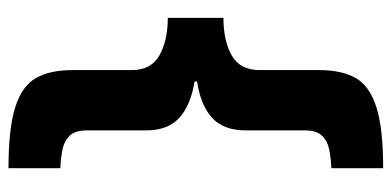

<svg xmlns="http://www.w3.org/2000/svg" viewBox="-255 -504 922 452"><g transform="rotate(90 206.0 -278.0)"><path d="M376 163Q282 163 232 147Q182 131 163.5 98Q145 65 145 12V-127Q145 -173 110 -192.5Q75 -212 22 -212V-343Q76 -343 110.5 -362.5Q145 -382 145 -428V-569Q145 -621 163.5 -654Q182 -687 232 -703Q282 -719 376 -719V-597Q352 -596 332 -592Q312 -588 299.5 -575Q287 -562 287 -535V-396Q287 -343 257 -316Q227 -289 172 -281V-275Q228 -266 257.5 -239Q287 -212 287 -161V-21Q287 6 299.5 19Q312 32 332.5 36Q353 40 376 41Z"/></g></svg>

Font: Noto Sans Myanmar ExtraBold
Style: Regular
Weight: 800
Designer: Monotype Design Team
Foundry: Monotype Imaging Inc.
Version: Version 2.107; ttfautohint (v1.8.4.7-5d5b)